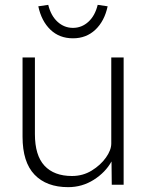

<svg xmlns="http://www.w3.org/2000/svg" viewBox="-20 -762 602 792"><path d="M261 10Q172 10 122.5 -41.5Q73 -93 73 -198V-525H124V-209Q124 -121 163.5 -78.5Q203 -36 277 -36Q322 -36 358.5 -58.5Q395 -81 417 -112Q439 -143 439 -170V-525H490V0H441L440 -96Q415 -51 367 -20.5Q319 10 261 10ZM281 -604Q225 -604 188 -639.5Q151 -675 138 -736L179 -742Q190 -697 217.5 -672Q245 -647 281 -647Q317 -647 344.5 -672Q372 -697 383 -742L424 -736Q411 -675 373.5 -639.5Q336 -604 281 -604Z"/></svg>

Font: Readex Pro ExtraLight
Style: Regular
Weight: 200
Designer: Bonnie Shaver-Troup, Thomas Jockin
Foundry: Lexend
Version: Version 1.203; ttfautohint (v1.8.3)